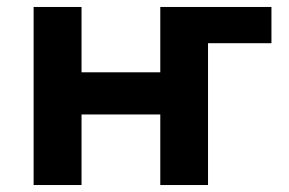

<svg xmlns="http://www.w3.org/2000/svg" viewBox="-20 -531 828 551"><path d="M76.5 0V-511H214V-323.5H440V-511H759V-407H577V0H440V-202.5H214V0Z"/></svg>

Font: Overpass ExtraBold
Style: Regular
Weight: 800
Designer: Delve Withrington, Dave Bailey, Thomas Jockin
Foundry: Delve Fonts LLC
Version: Version 4.000; ttfautohint (v1.8.3)